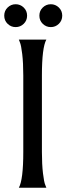

<svg xmlns="http://www.w3.org/2000/svg" viewBox="-34 -887 314 907"><path d="M185 -700Q164 -662 164 -530V-169Q164 -111 169 -68.5Q174 -26 180 -13L185 0H55Q76 -38 76 -169V-530Q76 -589 71 -631.5Q66 -674 60 -687L55 -700ZM78 -774.5Q62 -759 40 -759Q18 -759 2 -774.5Q-14 -790 -14 -813Q-14 -836 2 -851.5Q18 -867 40 -867Q62 -867 78 -851.5Q94 -836 94 -813Q94 -790 78 -774.5ZM244 -774.5Q228 -759 206 -759Q184 -759 168 -774.5Q152 -790 152 -813Q152 -836 168 -851.5Q184 -867 206 -867Q228 -867 244 -851.5Q260 -836 260 -813Q260 -790 244 -774.5Z"/></svg>

Font: Coconat
Style: Regular
Weight: 400
Designer: Sara Lavazza
Foundry: Collletttivo
Version: Version 1.000;Glyphs 3.2 (3217)